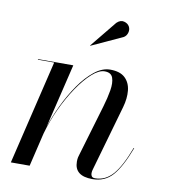

<svg xmlns="http://www.w3.org/2000/svg" viewBox="-79 -753 732 830"><g transform="rotate(10 287.0 -337.5)"><path d="M409 -618.5 273 -556 272 -557 366.5 -673Q382.5 -688.5 399 -684.2Q415.5 -680 422.5 -667.5Q429.5 -655 425.2 -640.2Q421 -625.5 409 -618.5ZM132 -457.5H60.5V-460H215.5L148 -178.5Q163 -225 187.2 -275.8Q211.5 -326.5 242 -370.5Q272.5 -414.5 307 -442Q341.5 -469.5 376.5 -469.5Q419.5 -469.5 441.5 -448.8Q463.5 -428 467 -393.8Q470.5 -359.5 459 -319.5L377 -32.5Q374 -23.5 374 -14.5Q374 -6.5 378 -1Q382 4.5 393 4.5Q437.5 4.5 470.2 -32.2Q503 -69 534.5 -153.5L537 -153Q504.5 -67 470.5 -28.5Q436.5 10 381.5 10Q303 10 303 -53Q303 -64 304.8 -72.2Q306.5 -80.5 309 -87L374.5 -308Q386 -346.5 391.8 -380.8Q397.5 -415 390 -436.5Q382.5 -458 354 -458Q329 -458 298.5 -430.8Q268 -403.5 237.5 -358.5Q207 -313.5 181.2 -258.2Q155.5 -203 140 -147L105 0H22.5Z"/></g></svg>

Font: Bodoni* 72pt
Style: Italic
Weight: 400
Italic angle: -13°
Version: Version 2.3